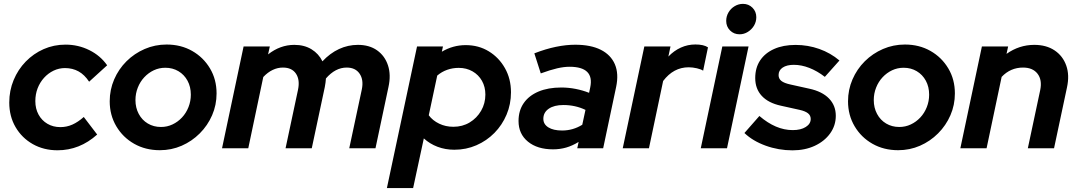

<svg xmlns="http://www.w3.org/2000/svg" viewBox="-20 -759 5521 983"><path d="M274.3 10.4Q203.9 10.4 147.9 -21.2Q91.9 -52.9 59.6 -108.3Q27.4 -163.7 27.4 -234Q27.4 -295.2 49.8 -349.1Q72.1 -403 111.7 -443.7Q151.3 -484.5 203.4 -507.5Q255.6 -530.5 315.4 -530.5Q380.7 -530.5 437.4 -502.3Q494 -474.2 528.6 -424.7L436.3 -340.7Q412.8 -376.5 382.1 -393.5Q351.3 -410.5 312.6 -410.5Q281.9 -410.5 254.3 -397.3Q226.8 -384.1 205.6 -360.8Q184.4 -337.4 172.6 -306.9Q160.9 -276.3 160.9 -241.3Q160.9 -202.5 177.4 -172.3Q193.9 -142.2 222.9 -125.2Q251.9 -108.2 289 -108.2Q321.5 -108.2 350.5 -121.1Q379.6 -134.1 408.9 -160.1L477.5 -70.2Q387.9 10.4 274.3 10.4Z M798.3 10Q724.9 10 667 -22.8Q609.1 -55.6 575.4 -112.6Q541.7 -169.6 541.7 -240.4Q541.7 -299.6 564.5 -352.4Q587.3 -405.2 627.6 -445.3Q668 -485.4 720.8 -508.2Q773.6 -531 832.9 -531Q906.3 -531 963.8 -498.2Q1021.3 -465.5 1055 -408.9Q1088.8 -352.4 1088.8 -280.6Q1088.8 -221.5 1066 -169Q1043.2 -116.5 1002.8 -76.1Q962.5 -35.7 910 -12.8Q857.6 10 798.3 10ZM804.2 -108.9Q835.6 -108.9 863.1 -121.9Q890.6 -134.8 911.8 -157.5Q933.1 -180.3 945 -210.6Q957 -240.9 957 -274.4Q957 -314.7 940.1 -345.7Q923.3 -376.7 893.7 -394.4Q864 -412.1 826.4 -412.1Q794.9 -412.1 767.4 -399.2Q739.9 -386.2 718.7 -363.5Q697.4 -340.7 685.5 -310.4Q673.5 -280.2 673.5 -246.6Q673.5 -207.2 690.4 -175.7Q707.2 -144.2 736.8 -126.6Q766.5 -108.9 804.2 -108.9Z M1116.8 0 1227.1 -521H1361.4L1352.5 -480.5Q1414.4 -529.3 1487.1 -529.3Q1537.9 -529.3 1574.9 -506.7Q1611.9 -484 1630.8 -445Q1669.6 -486.6 1715.7 -508Q1761.8 -529.3 1812.5 -529.3Q1871.1 -529.3 1910.7 -501.2Q1950.4 -473 1966.4 -424.3Q1982.5 -375.6 1968.8 -313.3L1902.4 0H1768.1L1832.4 -301.1Q1842.6 -350.3 1821.1 -381.7Q1799.7 -413.1 1754.9 -413.1Q1696.9 -413.1 1648.7 -357.4Q1647.9 -346.9 1646.6 -336Q1645.2 -325.1 1642.9 -313.3L1576.2 0H1442L1505.7 -299.1Q1516.4 -350.1 1495.5 -381.6Q1474.6 -413.1 1428.4 -413.1Q1401.5 -413.1 1376.1 -401Q1350.8 -389 1327.9 -364.7L1251.1 0Z M1960.8 204 2115.1 -521H2247.9L2242.1 -494.3Q2299.2 -528 2364.3 -528Q2430.5 -528 2482.5 -496.2Q2534.5 -464.5 2565.3 -409.9Q2596.1 -355.4 2596.1 -286.6Q2596.1 -225.4 2573.5 -172Q2550.9 -118.6 2511.3 -78.4Q2471.6 -38.1 2419.1 -15.3Q2366.6 7.6 2306.1 7.6Q2260.1 7.6 2220.1 -7.5Q2180.2 -22.6 2149.9 -50.4L2095.1 204ZM2301.2 -109.9Q2347.7 -109.9 2384.6 -132.1Q2421.4 -154.3 2443.2 -191.9Q2465 -229.5 2465 -274.9Q2465 -314.1 2447.6 -345.1Q2430.1 -376.1 2399.1 -393.8Q2368 -411.5 2328.6 -411.5Q2297.5 -411.5 2269.5 -401.6Q2241.5 -391.7 2218.5 -372.1L2175.2 -168.8Q2195.2 -141.8 2228.4 -125.9Q2261.5 -109.9 2301.2 -109.9Z M2811.6 5.6Q2731 5.6 2682.9 -33.9Q2634.8 -73.3 2634.8 -139.4Q2634.8 -192.7 2661.3 -231Q2687.7 -269.3 2736.9 -290.2Q2786.1 -311 2853.9 -311Q2890.7 -311 2927.2 -303.8Q2963.7 -296.6 2996 -283.8L3001.8 -311.3Q3013 -364.3 2986.3 -390.8Q2959.7 -417.2 2895.7 -417.2Q2867.3 -417.2 2832.5 -409.2Q2797.7 -401.1 2748.6 -383.2L2715.7 -485.9Q2774.1 -508.6 2826.3 -519.3Q2878.4 -530 2924.9 -530Q3004.3 -530 3055.8 -504.2Q3107.3 -478.3 3128.1 -429.8Q3148.8 -381.3 3134.4 -313.4L3068.1 0H2935.5L2942.4 -32.4Q2910.5 -12.7 2878.7 -3.6Q2846.8 5.6 2811.6 5.6ZM2857.8 -90.8Q2886 -90.8 2911.9 -98.3Q2937.7 -105.8 2961.1 -120.3L2977.5 -196.4Q2925.6 -221.3 2864.3 -221.3Q2817 -221.3 2789.4 -202.3Q2761.8 -183.3 2761.8 -150.7Q2761.8 -123 2787.4 -106.9Q2812.9 -90.8 2857.8 -90.8Z M3168.3 0 3278.8 -521H3412.8L3401.9 -469.5Q3430.7 -499.5 3465.9 -515.4Q3501.1 -531.3 3540.2 -531.3Q3582.7 -531.3 3604.7 -516.6L3579.9 -397.1Q3569.9 -404.2 3547.9 -409.4Q3525.8 -414.5 3505.8 -414.5Q3428.1 -414.5 3375.1 -344.3L3302.5 0Z M3567.8 0 3678.1 -521H3812.4L3702.1 0ZM3766.3 -583.4Q3737.3 -583.4 3717.6 -603.2Q3698 -623 3698 -652Q3698 -675.6 3709.8 -695.6Q3721.6 -715.6 3741.4 -727.4Q3761.2 -739.2 3783.8 -739.2Q3812.8 -739.2 3832.4 -719.6Q3852.1 -699.9 3852.1 -670.9Q3852.1 -647.3 3840.3 -627.6Q3828.5 -608 3808.8 -595.7Q3789.2 -583.4 3766.3 -583.4Z M4037.6 10.7Q3965.9 10.7 3900 -13.2Q3834.1 -37.1 3791.3 -78L3867.9 -165.2Q3909.8 -129.3 3952.3 -111.1Q3994.8 -92.9 4038.9 -92.9Q4079.9 -92.9 4105.3 -108.9Q4130.7 -124.9 4130.7 -149.9Q4130.7 -167.9 4116.7 -179Q4102.7 -190.1 4074 -196.5L3978.4 -217.7Q3913.7 -231.7 3880.1 -268.1Q3846.6 -304.4 3846.6 -359.4Q3846.6 -411.9 3871.7 -449.7Q3896.9 -487.5 3943.2 -508.2Q3989.6 -529 4053.2 -529Q4116.3 -529 4174.3 -508.5Q4232.3 -487.9 4277.8 -449.3L4203 -365.5Q4163.9 -395.7 4123.4 -411.4Q4083 -427.1 4044.2 -427.1Q4008.2 -427.1 3987.2 -413.1Q3966.2 -399.1 3966.2 -374.7Q3966.2 -356 3980.4 -344.7Q3994.6 -333.3 4027.6 -326.2L4123.2 -305Q4189.2 -290.8 4224.1 -254.9Q4259.1 -219 4259.1 -166.2Q4259.1 -116.2 4230.1 -75.9Q4201.1 -35.6 4151.1 -12.4Q4101.1 10.7 4037.6 10.7Z M4578.3 10Q4504.9 10 4447 -22.8Q4389.1 -55.6 4355.4 -112.6Q4321.7 -169.6 4321.7 -240.4Q4321.7 -299.6 4344.5 -352.4Q4367.3 -405.2 4407.6 -445.3Q4448 -485.4 4500.8 -508.2Q4553.6 -531 4612.9 -531Q4686.3 -531 4743.8 -498.2Q4801.3 -465.5 4835 -408.9Q4868.8 -352.4 4868.8 -280.6Q4868.8 -221.5 4846 -169Q4823.2 -116.5 4782.8 -76.1Q4742.5 -35.7 4690 -12.8Q4637.6 10 4578.3 10ZM4584.2 -108.9Q4615.6 -108.9 4643.1 -121.9Q4670.6 -134.8 4691.8 -157.5Q4713.1 -180.3 4725 -210.6Q4737 -240.9 4737 -274.4Q4737 -314.7 4720.1 -345.7Q4703.3 -376.7 4673.7 -394.4Q4644 -412.1 4606.4 -412.1Q4574.9 -412.1 4547.4 -399.2Q4519.9 -386.2 4498.7 -363.5Q4477.4 -340.7 4465.5 -310.4Q4453.5 -280.2 4453.5 -246.6Q4453.5 -207.2 4470.4 -175.7Q4487.2 -144.2 4516.8 -126.6Q4546.5 -108.9 4584.2 -108.9Z M4896.8 0 5007.1 -521H5141.4L5133.2 -483.2Q5198.1 -529.3 5275.2 -529.3Q5337.1 -529.3 5379.4 -500.9Q5421.7 -472.5 5439 -423.3Q5456.4 -374.2 5442.7 -311.3L5376.5 0H5242.3L5305.7 -298Q5316.4 -349.8 5292 -381.5Q5267.6 -413.1 5217.6 -413.1Q5185.9 -413.1 5158.3 -401.2Q5130.8 -389.3 5108.2 -365.3L5031.1 0Z"/></svg>

Font: Red Hat Display VF
Style: Italic
Weight: 300
Italic angle: -12°
Designer: Pentagram, MCKL
Foundry: Pentagram, MCKL
Version: Version 1.023